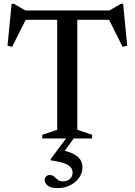

<svg xmlns="http://www.w3.org/2000/svg" viewBox="-20 -730 710 1012"><path d="M281.5 -645.5H387.5V-46L465.5 -19.5V0H203V-19.5L281.5 -46ZM596 -625.5H69L121.5 -637.5L44 -483.5L19.5 -488.5L41.5 -710H53L129 -666L80.5 -675H584.5L541.5 -666L617.5 -710H629L650.5 -488.5L626 -483.5L549 -637.5ZM284.5 261.5Q248 261.5 231.8 248.5Q215.5 235.5 215.5 219Q215.5 207.5 223 200Q230.5 192.5 242.5 192.5Q256 192.5 265 200.8Q274 209 284.5 217.5Q295 226 312 226Q334 226 348.2 213.5Q362.5 201 362.5 180Q362.5 163.5 352.2 151.2Q342 139 317 130.2Q292 121.5 247.5 115V107.5L346 -23.5H385L290.5 108L292 58Q339.5 67 366.2 81Q393 95 403.8 112.5Q414.5 130 414.5 151Q414.5 182.5 396.5 207.5Q378.5 232.5 349 247Q319.5 261.5 284.5 261.5Z"/></svg>

Font: Newsreader 24pt Medium
Style: Regular
Weight: 500
Designer: Hugues Gentile
Foundry: Production Type
Version: Version 1.003